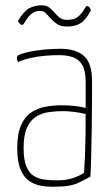

<svg xmlns="http://www.w3.org/2000/svg" viewBox="-20 -694 423 724"><path d="M190 10Q163 11 137.5 7Q112 3 91 -11Q70 -25 57.5 -54.5Q45 -84 45 -135Q45 -189 59 -221Q73 -253 97 -269.5Q121 -286 151 -291.5Q181 -297 212 -297Q238 -297 261.5 -294.5Q285 -292 303 -287Q303 -287 303 -305.5Q303 -324 303 -347.5Q303 -371 303 -385Q303 -428 290 -449.5Q277 -471 254.5 -478.5Q232 -486 204 -486Q147 -486 106 -477.5Q65 -469 48 -460Q46 -464 45 -466.5Q44 -469 44 -473Q44 -478 45 -481.5Q46 -485 49 -486Q66 -495 111.5 -502.5Q157 -510 209 -510Q265 -510 296 -483.5Q327 -457 327 -389V-323Q327 -266 326 -213.5Q325 -161 324 -114.5Q323 -68 321 -28Q309 -21 277.5 -5.5Q246 10 190 10ZM197 -14Q231 -14 259 -24Q287 -34 297 -43Q299 -70 300.5 -107Q302 -144 302.5 -185Q303 -226 303 -264Q284 -269 260 -272Q236 -275 217 -275Q189 -275 162.5 -271Q136 -267 115 -253.5Q94 -240 81.5 -212Q69 -184 69 -136Q69 -91 79.5 -66Q90 -41 108.5 -30Q127 -19 150 -16.5Q173 -14 197 -14ZM233 -594Q210 -594 196 -603Q182 -612 172 -623.5Q162 -635 153 -644Q144 -653 131 -653Q110 -653 96.5 -640Q83 -627 75.5 -613.5Q68 -600 63 -600Q60 -600 56 -603.5Q52 -607 49.5 -610.5Q47 -614 47 -614Q70 -652 90.5 -663Q111 -674 137 -674Q155 -674 166 -665.5Q177 -657 185.5 -646.5Q194 -636 205 -627.5Q216 -619 233 -619Q261 -619 275.5 -632Q290 -645 297 -658Q304 -671 308 -671Q313 -671 316 -667.5Q319 -664 321 -660Q323 -656 323 -656Q318 -646 311 -635Q304 -624 294 -614.5Q284 -605 269 -599.5Q254 -594 233 -594Z"/></svg>

Font: Yanone Kaffeesatz ExtraLight ExtraLight
Style: Regular
Weight: 250
Version: Version 2.003